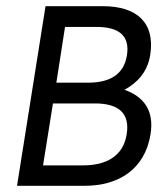

<svg xmlns="http://www.w3.org/2000/svg" viewBox="-20 -600 513 620"><path d="M35 0H253C365 0 448 -55 466 -166C479 -245 442 -289 382 -310C422 -332 456 -366 465 -422C482 -528 420 -580 313 -580H127ZM119 -66 151 -266H283C365 -267 400 -233 389 -166C378 -96 323 -66 249 -66ZM162 -333 190 -513H292C361 -513 400 -487 390 -422C380 -358 333 -333 264 -333Z"/></svg>

Font: Charger Pro
Style: Obl
Weight: 400
Designer: Jasper
Foundry: Cannot Into Space Fonts
Version: Version 1.09